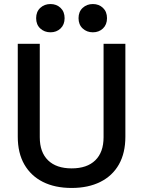

<svg xmlns="http://www.w3.org/2000/svg" viewBox="-20 -917 709 951"><path d="M335 14Q252 14 192.5 -16Q133 -46 100.5 -102.5Q68 -159 68 -240V-700H177V-237Q177 -163 218 -123Q259 -83 335 -83Q411 -83 452 -123Q493 -163 493 -237V-700H601V-240Q601 -159 569 -102.5Q537 -46 477 -16Q417 14 335 14ZM440 -757Q410 -757 389.5 -776Q369 -795 369 -827Q369 -859 389.5 -878Q410 -897 440 -897Q470 -897 490 -878Q510 -859 510 -827Q510 -795 490 -776Q470 -757 440 -757ZM230 -757Q200 -757 179.5 -776Q159 -795 159 -827Q159 -859 179.5 -878Q200 -897 230 -897Q260 -897 280 -878Q300 -859 300 -827Q300 -795 280 -776Q260 -757 230 -757Z"/></svg>

Font: Space Grotesk Medium
Style: Regular
Weight: 500
Designer: Florian Karsten
Foundry: Florian Karsten
Version: Version 2.000